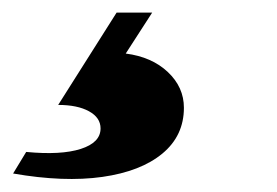

<svg xmlns="http://www.w3.org/2000/svg" viewBox="-100 -28 432 299"><path d="M-79.6 242.2 -59.2 208.6Q-5 213.8 25.8 203.9Q56.6 194 56.6 172Q56.6 155.2 38.6 145.3Q20.6 135.4 -9.4 135.4L81.6 -8.4H137L95.8 55.4Q136.4 60.6 161.4 84.2Q186.4 107.8 186.4 139.8Q186.4 183.4 152.8 211.2Q119.2 239 59.4 247.5Q-0.4 256 -79.6 242.2Z"/></svg>

Font: Platypi Light
Style: Italic
Weight: 300
Italic angle: -13°
Designer: David Sargent
Foundry: Bolt Cutter Type
Version: Version 1.200